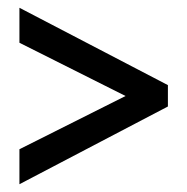

<svg xmlns="http://www.w3.org/2000/svg" viewBox="-20 -669 481 494"><path d="M30 -285 303 -422 30 -559V-649L412 -450V-395L30 -195Z"/></svg>

Font: Noto Sans Telugu UI ExtraCondensed Medium
Style: Regular
Weight: 500
Width: 2
Designer: Jelle Bosma - Monotype Design Team
Foundry: Monotype Imaging Inc.
Version: Version 2.005; ttfautohint (v1.8.4.7-5d5b)